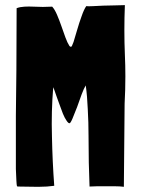

<svg xmlns="http://www.w3.org/2000/svg" viewBox="-20 -717 541 738"><path d="M460 -506.8Q456.1 -600.6 460 -697.3Q444.3 -697.3 421.9 -696.3Q399.4 -696.3 377 -695.3Q356.4 -694.3 337.9 -693.4Q319.3 -692.4 311.5 -693.4Q302.7 -680.7 293.9 -655.3Q284.2 -628.9 276.4 -601.6Q268.6 -576.2 262.7 -555.7Q255.9 -536.1 252.9 -537.1Q250 -537.1 247.1 -540Q239.3 -551.8 231.4 -573.2Q223.6 -593.8 215.8 -617.2Q208 -639.6 199.2 -660.2Q190.4 -680.7 180.7 -691.4Q180.7 -691.4 179.7 -691.4Q163.1 -690.4 144.5 -690.4Q127 -691.4 109.4 -691.4Q90.8 -692.4 74.2 -691.4Q56.6 -690.4 43.9 -685.5Q43 -549.8 43 -448.2Q42 -345.7 41 -272.5Q41 -198.2 41 -148.4Q41 -97.7 41 -67.4Q42 -37.1 43 -22.5Q43.9 -6.8 44.9 -2.9Q45.9 0 47.9 0Q80.1 0 118.2 1Q125 1 130.9 1Q161.1 1 188.5 -2.9Q181.6 -95.7 179.7 -192.4Q176.8 -288.1 184.6 -381.8Q184.6 -381.8 188.5 -372.1Q192.4 -362.3 197.3 -346.7Q202.1 -332 209 -314.5Q215.8 -295.9 221.7 -280.3Q228.5 -263.7 235.4 -253.9Q242.2 -243.2 247.1 -243.2Q251 -243.2 258.8 -261.7Q266.6 -281.2 276.4 -305.7Q285.2 -331.1 293.9 -354.5Q302.7 -377.9 309.6 -388.7Q315.4 -346.7 317.4 -296.9Q320.3 -247.1 320.3 -195.3Q321.3 -142.6 321.3 -92.8Q322.3 -43 324.2 0Q335.9 0 352.5 -1Q369.1 -1 386.7 -1Q405.3 -1 422.9 -1Q441.4 -1 456.1 1Q457 -105.5 459 -318.4Q461.9 -371.1 461.9 -423.8Q461.9 -465.8 460 -506.8Z"/></svg>

Font: Londrina Solid
Style: NNS
Weight: 400
Designer: Marcelo Magalhaes
Version: Version 1.002